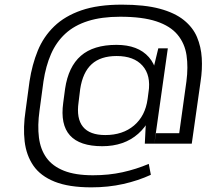

<svg xmlns="http://www.w3.org/2000/svg" viewBox="-20 -748 954 826"><path d="M373 58Q276 58 215 33.5Q154 9 123.5 -35.5Q93 -80 86 -140Q79 -200 90 -272L107 -398Q118 -470 142.5 -530Q167 -590 213 -634.5Q259 -679 330 -703.5Q401 -728 504 -728Q602 -728 667 -710.5Q732 -693 771 -661.5Q810 -630 827.5 -588.5Q845 -547 848 -498.5Q851 -450 843 -398L805 -130H644L651 -175H751L782 -398Q790 -459 782.5 -510Q775 -561 744 -598.5Q713 -636 653 -656Q593 -676 497 -676Q417 -676 358.5 -657.5Q300 -639 261 -603Q222 -567 199.5 -515.5Q177 -464 167 -398L150 -272Q141 -208 147.5 -156.5Q154 -105 180 -69Q206 -33 255 -13.5Q304 6 380 6Q448 6 507 -7Q566 -20 620 -43L629 4Q575 29 510.5 43.5Q446 58 373 58ZM420 -119Q323 -119 281 -165.5Q239 -212 252 -306L260 -366Q274 -461 328 -508Q382 -555 481 -555Q574 -555 620.5 -502Q667 -449 654 -356L648 -318Q635 -226 574.5 -172.5Q514 -119 420 -119ZM433 -167Q508 -167 556.5 -208Q605 -249 615 -322L619 -351Q630 -424 593 -465.5Q556 -507 482 -507Q413 -507 374.5 -472Q336 -437 325 -365L318 -308Q308 -238 337 -202.5Q366 -167 433 -167ZM611 -291 623 -383 661 -540H702L644 -130H603Z"/></svg>

Font: Pathway Extreme 28pt Light
Style: Italic
Weight: 300
Italic angle: -8°
Designer: Eduardo Rodriguez Tunni
Foundry: Eduardo Rodriguez Tunni
Version: Version 1.001;gftools[0.9.26]